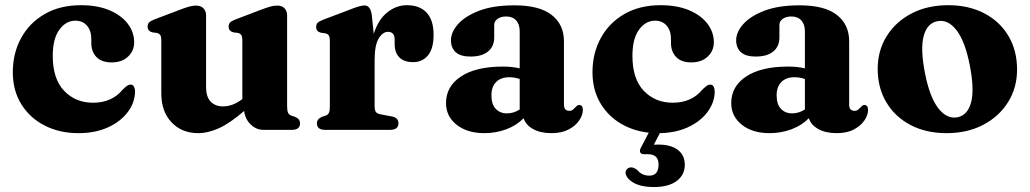

<svg xmlns="http://www.w3.org/2000/svg" viewBox="-20 -512 4061 757"><path d="M509 -345Q509 -311.5 484.8 -288.8Q460.5 -266 420 -266Q380.5 -266 360.2 -287.2Q340 -308.5 340 -342V-357.5Q340 -391 323 -410.8Q306 -430.5 277 -430.5Q240 -430.5 214 -395Q188 -359.5 188 -291.5Q188 -201 232.8 -154Q277.5 -107 347 -107Q421.5 -107 464 -159Q476 -170.5 482.2 -174.5Q488.5 -178.5 495 -178.5Q504 -178.5 508.2 -170Q512.5 -161.5 512.5 -149Q511 -105.5 482.5 -68.5Q454 -31.5 404.2 -9.2Q354.5 13 289.5 13Q215 13 156.5 -16.8Q98 -46.5 64.2 -100.8Q30.5 -155 30.5 -227Q30.5 -302.5 63.5 -362.5Q96.5 -422.5 156.8 -457Q217 -491.5 299 -491.5Q364 -491.5 411 -471.8Q458 -452 483.5 -418.8Q509 -385.5 509 -345Z M616 -143V-353Q616 -367.5 612 -373.5Q608 -379.5 599 -382L580.5 -384.5Q562 -389.5 562 -407Q562 -417.5 567.8 -423.5Q573.5 -429.5 589 -435.5L690.5 -474Q714 -483 727.8 -486.5Q741.5 -490 751.5 -490Q772 -490 782.2 -479.2Q792.5 -468.5 792.5 -451.5V-168Q792.5 -130.5 810.5 -111.5Q828.5 -92.5 859.5 -92.5Q898 -92.5 935.5 -121.5V-353Q935.5 -367.5 931.5 -373.5Q927.5 -379.5 919 -382L900 -384.5Q881.5 -389.5 881.5 -407Q881.5 -417.5 887.2 -423.5Q893 -429.5 909 -435.5L1010 -474Q1032.5 -482.5 1046.2 -486.2Q1060 -490 1073 -490Q1092 -490 1102 -479.2Q1112 -468.5 1112 -451.5V-93.5Q1112 -75 1115.8 -67.2Q1119.5 -59.5 1128 -56.5L1142.5 -51.5Q1163 -43.5 1163 -25.5Q1163 0 1130 0H1019Q990.5 0 968.5 -21.2Q946.5 -42.5 942.5 -74.5Q886.5 -26 843.2 -6.5Q800 13 762 13Q696.5 13 656.2 -29.8Q616 -72.5 616 -143Z M1446 -451.5 1453.5 -378.5Q1472 -435.5 1507.2 -463.5Q1542.5 -491.5 1584.5 -491.5Q1635 -491.5 1662.2 -462Q1689.5 -432.5 1689.5 -375Q1689.5 -320 1667.2 -293.5Q1645 -267 1609 -267Q1573 -267 1554.5 -285.8Q1536 -304.5 1536 -338V-358Q1535 -386.5 1509.5 -386.5Q1489 -386.5 1473 -360.2Q1457 -334 1457 -274.5V-93.5Q1457 -77.5 1462.2 -70.2Q1467.5 -63 1484.5 -60.5L1524.5 -53Q1551 -48 1551 -26Q1551 0 1517.5 0H1262.5Q1229.5 0 1229.5 -25.5Q1229.5 -43 1249.5 -51.5L1265 -56.5Q1273 -59.5 1276.8 -67.2Q1280.5 -75 1280.5 -93V-351.5Q1280.5 -366 1276.5 -372Q1272.5 -378 1263.5 -380.5L1245 -383Q1226.5 -388 1226.5 -405.5Q1226.5 -416 1232.2 -422Q1238 -428 1253.5 -434L1352.5 -471.5Q1382.5 -483.5 1396 -487Q1409.5 -490.5 1417.5 -490.5Q1441 -490.5 1446 -451.5Z M1738.5 -105.5Q1738.5 -171.5 1797.5 -210.5Q1856.5 -249.5 1962.5 -249.5Q2000 -249.5 2029 -242.5V-389Q2029 -416 2015 -431.5Q2001 -447 1975.5 -447Q1954.5 -447 1941.5 -437.5Q1928.5 -428 1928.5 -414V-364.5Q1928.5 -328.5 1904 -308.8Q1879.5 -289 1835 -289Q1796 -289 1777 -306Q1758 -323 1758 -353Q1758 -385.5 1786 -417Q1814 -448.5 1869.5 -469.8Q1925 -491 2008 -491Q2107 -491 2155.2 -453Q2203.5 -415 2203.5 -349.5V-100Q2203.5 -75 2224.5 -75Q2234 -75 2239.2 -80Q2244.5 -85 2249 -89.5Q2252 -93 2255.5 -95.5Q2259 -98 2263.5 -98Q2278 -98 2278 -78.5Q2278 -59 2264 -37.8Q2250 -16.5 2222.5 -1.8Q2195 13 2154 13Q2111.5 13 2082.2 -3Q2053 -19 2044.5 -46Q2017 -17.5 1976 -2.2Q1935 13 1890 13Q1822 13 1780.2 -20.2Q1738.5 -53.5 1738.5 -105.5ZM1917.5 -136Q1917.5 -101 1934.5 -83Q1951.5 -65 1978.5 -65Q2005.5 -65 2029 -80.5V-200.5Q2009.5 -207.5 1988 -207.5Q1955 -207.5 1936.2 -188.8Q1917.5 -170 1917.5 -136Z M2794.5 -345Q2794.5 -311.5 2770.2 -288.8Q2746 -266 2705.5 -266Q2666 -266 2645.8 -287.2Q2625.5 -308.5 2625.5 -342V-357.5Q2625.5 -391 2608.5 -410.8Q2591.5 -430.5 2562.5 -430.5Q2525.5 -430.5 2499.5 -395Q2473.5 -359.5 2473.5 -291.5Q2473.5 -201 2518.2 -154Q2563 -107 2632.5 -107Q2707 -107 2749.5 -159Q2761.5 -170.5 2767.8 -174.5Q2774 -178.5 2780.5 -178.5Q2789.5 -178.5 2793.8 -170Q2798 -161.5 2798 -149Q2796.5 -105.5 2768 -68.5Q2739.5 -31.5 2689.8 -9.2Q2640 13 2575 13Q2500.5 13 2442 -16.8Q2383.5 -46.5 2349.8 -100.8Q2316 -155 2316 -227Q2316 -302.5 2349 -362.5Q2382 -422.5 2442.2 -457Q2502.5 -491.5 2584.5 -491.5Q2649.5 -491.5 2696.5 -471.8Q2743.5 -452 2769 -418.8Q2794.5 -385.5 2794.5 -345ZM2547 -6.5H2591.5L2558 58.5Q2565.5 58 2575 58Q2625.5 58 2652.8 79.2Q2680 100.5 2680 137.5Q2680 177.5 2648 201.5Q2616 225.5 2557.5 225.5Q2508.5 225.5 2479 209Q2449.5 192.5 2446.5 170.5Q2446 161 2452 154.8Q2458 148.5 2466.5 148Q2474 147.5 2480 150.5Q2486 153.5 2492 157.5Q2510 180.5 2540 180.5Q2576.5 180.5 2576.5 136.5Q2576.5 96 2534.5 96H2520Q2507.5 96 2504.2 88.8Q2501 81.5 2506.5 71Z M2863 -105.5Q2863 -171.5 2922 -210.5Q2981 -249.5 3087 -249.5Q3124.5 -249.5 3153.5 -242.5V-389Q3153.5 -416 3139.5 -431.5Q3125.5 -447 3100 -447Q3079 -447 3066 -437.5Q3053 -428 3053 -414V-364.5Q3053 -328.5 3028.5 -308.8Q3004 -289 2959.5 -289Q2920.5 -289 2901.5 -306Q2882.5 -323 2882.5 -353Q2882.5 -385.5 2910.5 -417Q2938.5 -448.5 2994 -469.8Q3049.5 -491 3132.5 -491Q3231.5 -491 3279.8 -453Q3328 -415 3328 -349.5V-100Q3328 -75 3349 -75Q3358.5 -75 3363.8 -80Q3369 -85 3373.5 -89.5Q3376.5 -93 3380 -95.5Q3383.5 -98 3388 -98Q3402.5 -98 3402.5 -78.5Q3402.5 -59 3388.5 -37.8Q3374.5 -16.5 3347 -1.8Q3319.5 13 3278.5 13Q3236 13 3206.8 -3Q3177.5 -19 3169 -46Q3141.5 -17.5 3100.5 -2.2Q3059.5 13 3014.5 13Q2946.5 13 2904.8 -20.2Q2863 -53.5 2863 -105.5ZM3042 -136Q3042 -101 3059 -83Q3076 -65 3103 -65Q3130 -65 3153.5 -80.5V-200.5Q3134 -207.5 3112.5 -207.5Q3079.5 -207.5 3060.8 -188.8Q3042 -170 3042 -136Z M3718.5 -491.5Q3799.5 -491.5 3860.8 -459.5Q3922 -427.5 3956 -370.2Q3990 -313 3990 -237.5Q3990 -166.5 3954.8 -109.8Q3919.5 -53 3856.8 -20Q3794 13 3712 13Q3631 13 3569.8 -19.2Q3508.5 -51.5 3474.5 -108.8Q3440.5 -166 3440.5 -240.5Q3440.5 -312.5 3475.8 -369.2Q3511 -426 3573.8 -458.8Q3636.5 -491.5 3718.5 -491.5ZM3754.5 -49.5Q3794.5 -57 3808.5 -107.5Q3822.5 -158 3803.5 -255Q3785 -349.5 3751.2 -393Q3717.5 -436.5 3676 -428.5Q3636 -421 3622 -370.8Q3608 -320.5 3627 -223Q3645.5 -129 3679.2 -85.5Q3713 -42 3754.5 -49.5Z"/></svg>

Font: Fraunces 9pt
Style: Bold
Weight: 700
Version: Version 1.000;[b76b70a41]